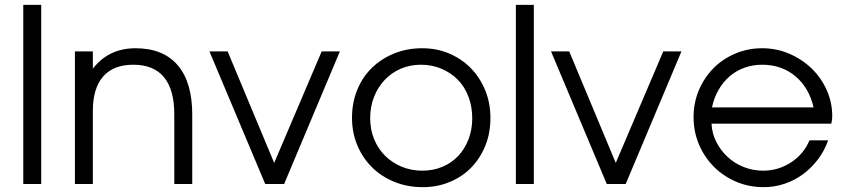

<svg xmlns="http://www.w3.org/2000/svg" viewBox="-20 -759 3489 792"><path d="M76 0H150V-739H76Z M289 0H363V-301Q363 -395 405.5 -443.5Q448 -492 530 -492Q614 -492 656.5 -440.5Q699 -389 699 -287V0H773V-287Q773 -420 713 -490Q653 -560 539 -560Q484 -560 440.5 -539.5Q397 -519 363 -476V-547H289Z M1074 0H1152L1382 -547H1307L1111 -87L919 -547H844Z M1432 -273Q1432 -212 1454 -159.5Q1476 -107 1515 -68.5Q1554 -30 1607.5 -8.5Q1661 13 1724 13Q1784 13 1835.5 -8.5Q1887 -30 1924 -68Q1961 -106 1982 -158Q2003 -210 2003 -272Q2003 -334 1981.5 -386.5Q1960 -439 1922.5 -477.5Q1885 -516 1833.5 -538Q1782 -560 1722 -560Q1659 -560 1606 -538.5Q1553 -517 1514 -479Q1475 -441 1453.5 -388Q1432 -335 1432 -273ZM1722 -55Q1676 -55 1636.5 -71.5Q1597 -88 1568 -117Q1539 -146 1523 -185.5Q1507 -225 1507 -272Q1507 -319 1523 -359.5Q1539 -400 1567 -429.5Q1595 -459 1633 -475.5Q1671 -492 1716 -492Q1762 -492 1801 -475.5Q1840 -459 1868.5 -430Q1897 -401 1912.5 -360Q1928 -319 1928 -271Q1928 -224 1912.5 -184Q1897 -144 1870 -115.5Q1843 -87 1805 -71Q1767 -55 1722 -55Z M2108 0H2182V-739H2108Z M2483 0H2561L2791 -547H2716L2520 -87L2328 -547H2253Z M3319 -180Q3296 -124 3243.5 -89.5Q3191 -55 3128 -55Q3086 -55 3048 -70Q3010 -85 2981.5 -111.5Q2953 -138 2935 -173Q2917 -208 2915 -249H3409Q3411 -257 3412 -264.5Q3413 -272 3413 -280Q3413 -337 3390 -388Q3367 -439 3327.5 -477Q3288 -515 3235.5 -537.5Q3183 -560 3124 -560Q3065 -560 3013 -538Q2961 -516 2923 -477.5Q2885 -439 2863 -387.5Q2841 -336 2841 -276Q2841 -215 2863.5 -162.5Q2886 -110 2925 -71Q2964 -32 3016.5 -9.5Q3069 13 3130 13Q3175 13 3216.5 -1Q3258 -15 3292.5 -40.5Q3327 -66 3354 -101.5Q3381 -137 3396 -180ZM2917 -316Q2925 -355 2943.5 -387.5Q2962 -420 2989 -443.5Q3016 -467 3050.5 -479.5Q3085 -492 3124 -492Q3204 -492 3260.5 -445Q3317 -398 3336 -316Z"/></svg>

Font: Involve
Style: Regular
Weight: 400
Designer: Stefan Peev
Foundry: Context Ltd.
Version: Version 1.001